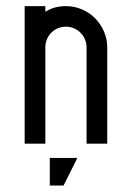

<svg xmlns="http://www.w3.org/2000/svg" viewBox="-20 -458 406 612"><path d="M255.9 -307.1Q255.9 -320.8 250.7 -332.8Q245.6 -344.7 236.6 -353.8Q227.5 -362.8 215.6 -367.9Q203.6 -373 189.9 -373Q176.3 -373 164.6 -367.9Q152.8 -362.8 144 -354.2Q135.3 -345.7 130.1 -334Q125 -322.3 124.5 -309.1V0H58.6V-131.3V-438.5H124.5V-420.4Q152.8 -438.5 189.9 -438.5Q216.8 -438.5 241 -428.2Q265.1 -418 283 -399.9Q300.8 -381.8 311.3 -357.9Q321.8 -334 321.8 -307.1V0H255.9ZM138.7 133.3V45.4H226.6L182.6 133.3Z"/></svg>

Font: Aeronef
Style: Regular
Weight: 400
Designer: Peter Wiegel - CAT-Fonts Germany
Foundry: CAT-Fonts, Peter Wiegel
Version: Version 0.002